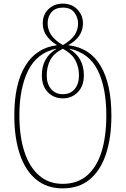

<svg xmlns="http://www.w3.org/2000/svg" viewBox="-20 -790 694 1060"><path d="M326 250Q239 250 179.5 201Q120 152 89.5 61.5Q59 -29 59 -153Q59 -326 119.5 -426Q180 -526 293 -540V-542Q258 -563 237 -593Q216 -623 216 -661Q216 -709 247.5 -739.5Q279 -770 327 -770Q376 -770 407 -738Q438 -706 438 -661Q438 -623 417.5 -593Q397 -563 359 -542V-540Q477 -526 536 -425.5Q595 -325 595 -152Q595 -30 565 60.5Q535 151 475.5 200.5Q416 250 326 250ZM327 -541Q372 -567 391.5 -596Q411 -625 411 -660Q411 -693 391 -720.5Q371 -748 327 -748Q287 -748 265 -723.5Q243 -699 243 -661Q243 -626 263 -596.5Q283 -567 327 -541ZM326 225Q407 225 460.5 179Q514 133 540.5 48Q567 -37 567 -153Q567 -306 519.5 -402Q472 -498 364 -521V-519Q443 -472 443 -374Q443 -315 409.5 -281Q376 -247 327 -247Q277 -247 244 -281Q211 -315 211 -375Q211 -471 290 -519V-521Q184 -498 135.5 -400.5Q87 -303 87 -153Q87 -38 114.5 47Q142 132 195.5 178.5Q249 225 326 225ZM327 -270Q369 -270 392.5 -298.5Q416 -327 416 -373Q416 -421 395.5 -458Q375 -495 327 -521Q276 -495 257 -457.5Q238 -420 238 -374Q238 -327 262 -298.5Q286 -270 327 -270Z"/></svg>

Font: Noto Serif Georgian SemiCondensed Thin
Style: Regular
Weight: 100
Width: 4
Designer: Monotype Design Team, Akaki Razmadze
Foundry: Google LLC
Version: Version 2.003; ttfautohint (v1.8.4.7-5d5b)